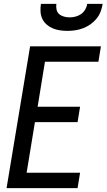

<svg xmlns="http://www.w3.org/2000/svg" viewBox="-20 -975 552 995"><path d="M14 0 136 -735H503L490 -655H213L175 -422H395L382 -342H161L118 -80H395L382 0ZM329 -815Q309 -815 289.5 -818Q270 -821 252.5 -828.5Q235 -836 221 -848.5Q207 -861 199 -878Q191 -895 190 -915Q189 -935 192 -955H272Q270 -940 273 -925.5Q276 -911 286.5 -902Q297 -893 311.5 -889Q326 -885 341 -885Q356 -885 371.5 -889Q387 -893 400 -902Q413 -911 421.5 -925.5Q430 -940 432 -955H512Q509 -935 501.5 -915Q494 -895 480 -878Q466 -861 448 -848.5Q430 -836 410 -828.5Q390 -821 369.5 -818Q349 -815 329 -815Z"/></svg>

Font: Iosevka SS04 Medium Oblique
Style: Regular
Weight: 500
Italic angle: -9°
Monospace: yes
Designer: Belleve Invis
Foundry: Belleve Invis
Version: Version 19.0.0; ttfautohint (v1.8.4)